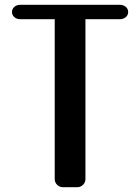

<svg xmlns="http://www.w3.org/2000/svg" viewBox="-20 -780 584 800"><path d="M336 -34Q336 -20 326 -10Q316 0 302 0H242Q228 0 218 -10Q208 -20 208 -34V-696Q208 -699 208 -700H64Q50 -700 40 -708.5Q30 -717 30 -730Q30 -743 40 -751.5Q50 -760 64 -760H480Q494 -760 504 -751.5Q514 -743 514 -730Q514 -717 504 -708.5Q494 -700 480 -700H336V-696Z"/></svg>

Font: Yusei Magic
Style: Regular
Weight: 400
Designer: Tanukizamurai
Foundry: Yusei Magic Project
Version: Version 1.200